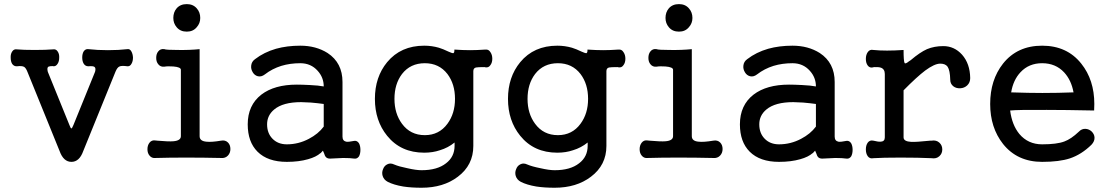

<svg xmlns="http://www.w3.org/2000/svg" viewBox="-20 -758 5320 920"><path d="M111.3 -414.1 265.6 -34.2Q284.2 17.6 322.3 17.6Q360.4 17.6 378.9 -34.2L533.2 -414.1Q542 -435.5 552.7 -439.5Q562.5 -444.3 590.8 -440.4Q603.5 -439.5 610.4 -453.1Q617.2 -464.8 617.2 -482.4Q616.2 -500 609.4 -511.7Q602.5 -524.4 590.8 -522.5Q548.8 -517.6 497.1 -517.6Q446.3 -517.6 403.3 -522.5Q389.6 -524.4 380.9 -511.7Q374 -500 374 -482.4Q374 -464.8 380.9 -453.1Q388.7 -440.4 403.3 -440.4Q425.8 -442.4 432.6 -437.5Q440.4 -431.6 435.5 -414.1L332 -159.2Q325.2 -142.6 322.3 -142.6Q318.4 -142.6 312.5 -159.2L209 -414.1Q204.1 -433.6 211.9 -438.5Q217.8 -441.4 234.4 -441.4L235.4 -440.4Q248 -439.5 255.9 -452.1Q263.7 -463.9 263.7 -481.4Q264.6 -499 256.8 -510.7Q249 -523.4 235.4 -521.5Q199.2 -518.6 146.5 -518.6Q90.8 -518.6 59.6 -521.5Q45.9 -523.4 38.1 -510.7Q30.3 -499 31.2 -481.4Q31.2 -463.9 38.1 -452.1Q46.9 -439.5 61.5 -440.4Q85 -443.4 95.7 -437.5Q104.5 -431.6 111.3 -414.1Z M875 -738.3Q843.8 -738.3 826.2 -717.8Q810.5 -699.2 810.5 -671.9Q810.5 -646.5 826.2 -627.9Q843.8 -606.4 875 -606.4Q905.3 -606.4 922.9 -627.9Q939.5 -646.5 939.5 -671.9Q939.5 -699.2 922.9 -717.8Q905.3 -738.3 875 -738.3ZM846.7 -423.8V-105.5Q846.7 -84 810.5 -81.1Q789.1 -79.1 733.4 -84L724.6 -85Q707 -87.9 696.3 -74.2Q686.5 -61.5 686.5 -43Q686.5 -24.4 696.3 -12.7Q707 1 724.6 -1Q789.1 -2.9 872.1 -2.9Q955.1 -2.9 1039.1 -1Q1059.6 1 1072.3 -12.7Q1084 -25.4 1084 -43.9Q1084 -63.5 1072.3 -75.2Q1059.6 -87.9 1039.1 -84Q993.2 -76.2 968.8 -79.1Q936.5 -82 936.5 -105.5V-522.5Q888.7 -517.6 831.1 -518.6Q775.4 -518.6 767.6 -522.5Q749 -525.4 738.3 -511.7Q728.5 -500 728.5 -480.5Q728.5 -461.9 738.3 -450.2Q749 -436.5 767.6 -438.5Q783.2 -441.4 810.5 -439.5Q846.7 -436.5 846.7 -423.8Z M1515.6 -23.4 1527.3 -36.1 1533.2 -22.5Q1537.1 -9.8 1541 -5.9Q1547.9 2 1561.5 2Q1601.6 0 1624 -1Q1659.2 -1 1677.7 2Q1691.4 3.9 1700.2 -8.8Q1707 -21.5 1707 -40Q1707 -58.6 1700.2 -71.3Q1691.4 -85 1677.7 -83Q1649.4 -77.1 1638.7 -79.1Q1621.1 -83 1621.1 -103.5V-365.2Q1621.1 -457 1549.8 -503.9Q1494.1 -539.1 1418.9 -539.1Q1355.5 -539.1 1302.7 -524.4Q1245.1 -507.8 1202.1 -474.6Q1185.5 -462.9 1183.6 -443.4Q1181.6 -426.8 1191.4 -411.1Q1200.2 -396.5 1215.8 -392.6Q1232.4 -388.7 1249 -401.4Q1284.2 -428.7 1328.1 -442.4Q1370.1 -455.1 1418.9 -455.1Q1469.7 -455.1 1502 -418.9Q1531.2 -386.7 1531.2 -343.8Q1506.8 -348.6 1463.9 -350.6Q1426.8 -352.5 1402.3 -352.5Q1294.9 -352.5 1232.4 -304.7Q1167 -253.9 1167 -162.1Q1167 -78.1 1213.9 -31.2Q1262.7 17.6 1354.5 17.6Q1412.1 17.6 1456.1 4.9Q1495.1 -5.9 1515.6 -24.4ZM1531.2 -151.4Q1504.9 -116.2 1460 -92.8Q1410.2 -66.4 1354.5 -66.4Q1311.5 -66.4 1285.2 -93.8Q1259.8 -120.1 1259.8 -162.1Q1259.8 -205.1 1293.9 -233.4Q1335.9 -268.6 1422.9 -268.6Q1437.5 -268.6 1469.7 -266.6Q1502.9 -263.7 1531.2 -259.8Z M2248 -58.6V-417Q2248 -431.6 2260.7 -434.6Q2269.5 -436.5 2301.8 -436.5L2305.7 -435.5Q2321.3 -432.6 2330.1 -446.3Q2338.9 -458 2338.9 -476.6Q2338.9 -495.1 2330.1 -507.8Q2321.3 -522.5 2305.7 -520.5Q2264.6 -517.6 2232.4 -517.6Q2199.2 -517.6 2157.2 -520.5Q2158.2 -504.9 2151.4 -502.9Q2146.5 -502.9 2128.9 -510.7Q2102.5 -523.4 2083 -529.3Q2048.8 -539.1 2012.7 -539.1Q1900.4 -539.1 1835 -460Q1776.4 -388.7 1776.4 -284.2Q1776.4 -179.7 1835 -107.4Q1900.4 -26.4 2012.7 -26.4Q2053.7 -26.4 2087.9 -38.1Q2127 -49.8 2158.2 -75.2V-59.6Q2158.2 -6.8 2117.2 24.4Q2075.2 57.6 2000 57.6Q1973.6 57.6 1931.6 47.9Q1891.6 40 1869.1 30.3Q1850.6 21.5 1835.9 29.3Q1821.3 36.1 1815.4 52.7Q1808.6 68.4 1813.5 85Q1819.3 103.5 1837.9 113.3Q1866.2 127.9 1912.1 135.7Q1950.2 141.6 2000 141.6Q2104.5 141.6 2173.8 88.9Q2248 33.2 2248 -58.6ZM2015.6 -455.1Q2084 -455.1 2124 -403.3Q2160.2 -355.5 2160.2 -284.2Q2160.2 -213.9 2124 -165Q2084 -110.4 2015.6 -110.4Q1946.3 -110.4 1906.2 -165Q1870.1 -213.9 1870.1 -284.2Q1870.1 -355.5 1906.2 -403.3Q1946.3 -455.1 2015.6 -455.1Z M2885.7 -58.6V-417Q2885.7 -431.6 2898.4 -434.6Q2907.2 -436.5 2939.5 -436.5L2943.4 -435.5Q2959 -432.6 2967.8 -446.3Q2976.6 -458 2976.6 -476.6Q2976.6 -495.1 2967.8 -507.8Q2959 -522.5 2943.4 -520.5Q2902.3 -517.6 2870.1 -517.6Q2836.9 -517.6 2794.9 -520.5Q2795.9 -504.9 2789.1 -502.9Q2784.2 -502.9 2766.6 -510.7Q2740.2 -523.4 2720.7 -529.3Q2686.5 -539.1 2650.4 -539.1Q2538.1 -539.1 2472.7 -460Q2414.1 -388.7 2414.1 -284.2Q2414.1 -179.7 2472.7 -107.4Q2538.1 -26.4 2650.4 -26.4Q2691.4 -26.4 2725.6 -38.1Q2764.6 -49.8 2795.9 -75.2V-59.6Q2795.9 -6.8 2754.9 24.4Q2712.9 57.6 2637.7 57.6Q2611.3 57.6 2569.3 47.9Q2529.3 40 2506.8 30.3Q2488.3 21.5 2473.6 29.3Q2459 36.1 2453.1 52.7Q2446.3 68.4 2451.2 85Q2457 103.5 2475.6 113.3Q2503.9 127.9 2549.8 135.7Q2587.9 141.6 2637.7 141.6Q2742.2 141.6 2811.5 88.9Q2885.7 33.2 2885.7 -58.6ZM2653.3 -455.1Q2721.7 -455.1 2761.7 -403.3Q2797.9 -355.5 2797.9 -284.2Q2797.9 -213.9 2761.7 -165Q2721.7 -110.4 2653.3 -110.4Q2584 -110.4 2543.9 -165Q2507.8 -213.9 2507.8 -284.2Q2507.8 -355.5 2543.9 -403.3Q2584 -455.1 2653.3 -455.1Z M3233.4 -738.3Q3202.1 -738.3 3184.6 -717.8Q3168.9 -699.2 3168.9 -671.9Q3168.9 -646.5 3184.6 -627.9Q3202.1 -606.4 3233.4 -606.4Q3263.7 -606.4 3281.2 -627.9Q3297.9 -646.5 3297.9 -671.9Q3297.9 -699.2 3281.2 -717.8Q3263.7 -738.3 3233.4 -738.3ZM3205.1 -423.8V-105.5Q3205.1 -84 3168.9 -81.1Q3147.5 -79.1 3091.8 -84L3083 -85Q3065.4 -87.9 3054.7 -74.2Q3044.9 -61.5 3044.9 -43Q3044.9 -24.4 3054.7 -12.7Q3065.4 1 3083 -1Q3147.5 -2.9 3230.5 -2.9Q3313.5 -2.9 3397.5 -1Q3418 1 3430.7 -12.7Q3442.4 -25.4 3442.4 -43.9Q3442.4 -63.5 3430.7 -75.2Q3418 -87.9 3397.5 -84Q3351.6 -76.2 3327.1 -79.1Q3294.9 -82 3294.9 -105.5V-522.5Q3247.1 -517.6 3189.5 -518.6Q3133.8 -518.6 3126 -522.5Q3107.4 -525.4 3096.7 -511.7Q3086.9 -500 3086.9 -480.5Q3086.9 -461.9 3096.7 -450.2Q3107.4 -436.5 3126 -438.5Q3141.6 -441.4 3168.9 -439.5Q3205.1 -436.5 3205.1 -423.8Z M3874 -23.4 3885.7 -36.1 3891.6 -22.5Q3895.5 -9.8 3899.4 -5.9Q3906.2 2 3919.9 2Q3960 0 3982.4 -1Q4017.6 -1 4036.1 2Q4049.8 3.9 4058.6 -8.8Q4065.4 -21.5 4065.4 -40Q4065.4 -58.6 4058.6 -71.3Q4049.8 -85 4036.1 -83Q4007.8 -77.1 3997.1 -79.1Q3979.5 -83 3979.5 -103.5V-365.2Q3979.5 -457 3908.2 -503.9Q3852.5 -539.1 3777.3 -539.1Q3713.9 -539.1 3661.1 -524.4Q3603.5 -507.8 3560.5 -474.6Q3543.9 -462.9 3542 -443.4Q3540 -426.8 3549.8 -411.1Q3558.6 -396.5 3574.2 -392.6Q3590.8 -388.7 3607.4 -401.4Q3642.6 -428.7 3686.5 -442.4Q3728.5 -455.1 3777.3 -455.1Q3828.1 -455.1 3860.4 -418.9Q3889.6 -386.7 3889.6 -343.8Q3865.2 -348.6 3822.3 -350.6Q3785.2 -352.5 3760.7 -352.5Q3653.3 -352.5 3590.8 -304.7Q3525.4 -253.9 3525.4 -162.1Q3525.4 -78.1 3572.3 -31.2Q3621.1 17.6 3712.9 17.6Q3770.5 17.6 3814.5 4.9Q3853.5 -5.9 3874 -24.4ZM3889.6 -151.4Q3863.3 -116.2 3818.4 -92.8Q3768.6 -66.4 3712.9 -66.4Q3669.9 -66.4 3643.6 -93.8Q3618.2 -120.1 3618.2 -162.1Q3618.2 -205.1 3652.3 -233.4Q3694.3 -268.6 3781.2 -268.6Q3795.9 -268.6 3828.1 -266.6Q3861.3 -263.7 3889.6 -259.8Z M4219.7 -403.3V-99.6Q4219.7 -80.1 4200.2 -79.1Q4188.5 -78.1 4165 -84Q4147.5 -87.9 4137.7 -74.2Q4128.9 -61.5 4128.9 -42Q4128.9 -22.5 4137.7 -9.8Q4147.5 3.9 4165 0Q4208 -2.9 4294.9 -2.9Q4381.8 -2.9 4443.4 0Q4466.8 3.9 4481.4 -9.8Q4495.1 -22.5 4495.1 -42Q4495.1 -61.5 4481.4 -74.2Q4466.8 -87.9 4443.4 -84H4437.5Q4370.1 -77.1 4346.7 -78.1Q4309.6 -80.1 4309.6 -99.6V-325.2Q4373 -389.6 4413.1 -419.9Q4458 -453.1 4485.4 -453.1Q4509.8 -453.1 4520.5 -438.5Q4532.2 -420.9 4533.2 -376Q4533.2 -356.4 4547.9 -344.7Q4561.5 -334 4581.1 -335Q4600.6 -335.9 4614.3 -348.6Q4628.9 -362.3 4628.9 -383.8Q4627.9 -453.1 4589.8 -496.1Q4552.7 -537.1 4500 -537.1Q4457 -537.1 4421.9 -522.5Q4388.7 -507.8 4343.8 -469.7L4335 -463.9Q4318.4 -450.2 4314.5 -456.1Q4309.6 -464.8 4309.6 -518.6Q4267.6 -515.6 4230.5 -515.6Q4193.4 -515.6 4165 -518.6Q4147.5 -522.5 4137.7 -507.8Q4128.9 -495.1 4128.9 -475.6Q4128.9 -456.1 4137.7 -444.3Q4147.5 -430.7 4165 -435.5L4167 -436.5Q4190.4 -437.5 4201.2 -433.6Q4219.7 -426.8 4219.7 -403.3Z M4973.6 -539.1Q4854.5 -539.1 4786.1 -453.1Q4724.6 -375 4724.6 -259.8Q4724.6 -146.5 4786.1 -68.4Q4854.5 17.6 4973.6 17.6Q5055.7 17.6 5106.4 1Q5162.1 -17.6 5210 -64.5Q5225.6 -81.1 5224.6 -99.6Q5223.6 -115.2 5210.9 -127.9Q5198.2 -139.6 5181.6 -140.6Q5163.1 -141.6 5149.4 -127Q5112.3 -91.8 5080.1 -80.1Q5043.9 -66.4 4973.6 -66.4Q4906.2 -66.4 4864.3 -116.2Q4829.1 -159.2 4820.3 -228.5Q4859.4 -232.4 4996.1 -231.4Q5081.1 -231.4 5222.7 -228.5L5223.6 -259.8Q5223.6 -375 5161.1 -453.1Q5092.8 -539.1 4973.6 -539.1ZM4973.6 -455.1Q5038.1 -455.1 5079.1 -411.1Q5113.3 -374 5124 -315.4Q5048.8 -312.5 4974.6 -312.5Q4910.2 -312.5 4825.2 -315.4Q4835 -375 4870.1 -412.1Q4910.2 -455.1 4973.6 -455.1Z"/></svg>

Font: Gungsuh
Style: Regular
Weight: 400
Version: Version 2.21